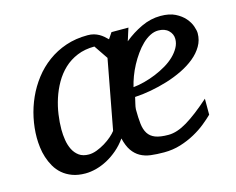

<svg xmlns="http://www.w3.org/2000/svg" viewBox="-77 -606 900 731"><g transform="rotate(-15 372.5 -241.0)"><path d="M727.1 -393.1Q727.1 -365.7 713.6 -342.8Q700.2 -319.8 677.5 -301.3Q654.8 -282.7 625.2 -268.3Q595.7 -253.9 563 -243.9Q530.3 -233.9 497.1 -227.8Q463.9 -221.7 434.1 -220.2Q433.1 -215.3 431.6 -209.2Q430.2 -203.1 428.7 -196.8Q427.2 -190.4 426 -184.3Q424.8 -178.2 424.8 -173.8Q424.8 -140.6 427.5 -116.9Q430.2 -93.3 439.9 -77.9Q449.7 -62.5 468.5 -55.2Q487.3 -47.9 520 -47.9Q553.7 -47.9 594.2 -72.3Q634.8 -96.7 689 -145V-82Q675.3 -68.4 655 -52Q634.8 -35.6 608.6 -21.2Q582.5 -6.8 551.8 2.7Q521 12.2 486.8 12.2Q457.5 12.2 434.3 9.3Q411.1 6.3 393.3 -3.7Q375.5 -13.7 362.8 -32Q350.1 -50.3 342.8 -81.1Q326.2 -57.6 305.9 -40.3Q285.6 -22.9 263.7 -11.2Q241.7 0.5 219.5 6.3Q197.3 12.2 176.8 12.2Q147.5 12.2 125.2 3.9Q103 -4.4 86.9 -18.3Q70.8 -32.2 60.3 -50.5Q49.8 -68.8 43.5 -88.6Q37.1 -108.4 34.7 -128.7Q32.2 -148.9 32.2 -167Q32.2 -205.6 40.5 -244.9Q48.8 -284.2 65.2 -320.6Q81.5 -356.9 106 -388.7Q130.4 -420.4 162.4 -443.8Q194.3 -467.3 233.6 -480.7Q272.9 -494.1 319.8 -494.1Q333.5 -494.1 344.5 -491Q355.5 -487.8 364.5 -482.7Q373.5 -477.5 380.9 -471.2Q388.2 -464.8 395 -458L411.1 -481.9H478Q476.6 -478 474.6 -471.7Q472.7 -465.3 470.2 -458L465.8 -443.8Q463.9 -437 461.9 -432.1Q494.1 -458.5 531 -475.8Q567.9 -493.2 606.9 -493.2Q641.6 -493.2 664.6 -481.7Q687.5 -470.2 701.4 -454.1Q715.3 -438 721.2 -420.9Q727.1 -403.8 727.1 -393.1ZM334 -445.8Q295.9 -445.8 265.9 -433.3Q235.8 -420.9 213.4 -399.7Q190.9 -378.4 175 -350.6Q159.2 -322.8 149.4 -292.5Q139.6 -262.2 135.3 -231.4Q130.9 -200.7 130.9 -172.9Q130.9 -151.9 134.3 -130.9Q137.7 -109.9 146.2 -92.8Q154.8 -75.7 169.7 -64.9Q184.6 -54.2 208 -54.2Q222.7 -54.2 239.5 -60.5Q256.3 -66.9 272 -76.4Q287.6 -85.9 300.3 -96.9Q313 -107.9 319.8 -117.2L371.1 -391.1ZM639.2 -394Q639.2 -413.6 624.5 -427.7Q609.9 -441.9 584 -441.9Q567.9 -441.9 551.8 -433.6Q535.6 -425.3 521 -411.1Q506.3 -397 493.2 -378.4Q480 -359.9 469 -339.4Q458 -318.8 450.2 -297.9Q442.4 -276.9 438 -257.8Q459 -259.8 482.2 -265.9Q505.4 -272 527.8 -281.2Q550.3 -290.5 570.6 -302.5Q590.8 -314.5 606 -329.1Q621.1 -343.8 630.1 -360.1Q639.2 -376.5 639.2 -394Z"/></g></svg>

Font: Charis SIL Afr
Style: Italic
Weight: 400
Italic angle: -11°
Foundry: SIL International
Version: Version 5.000